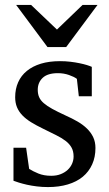

<svg xmlns="http://www.w3.org/2000/svg" viewBox="-20 -740 438 772"><path d="M363.8 -145Q363.8 -108.4 350.6 -79.1Q337.4 -49.8 313 -29.5Q288.6 -9.3 252.9 1.5Q217.3 12.2 172.9 12.2Q149.9 12.2 128.2 9.5Q106.4 6.8 88.1 2.7Q69.8 -1.5 55.7 -5.9Q41.5 -10.3 34.2 -13.2V-146H85L97.2 -61Q112.3 -51.3 134.5 -42.2Q156.7 -33.2 186 -33.2Q207.5 -33.2 224.1 -39.8Q240.7 -46.4 252.2 -57.1Q263.7 -67.9 269.8 -81.8Q275.9 -95.7 275.9 -110.8Q275.9 -131.8 267.6 -146.7Q259.3 -161.6 243.7 -173.6Q228 -185.5 205.3 -196.8Q182.6 -208 153.8 -222.2Q126.5 -235.4 105.5 -248.3Q84.5 -261.2 70.1 -276.1Q55.7 -291 48.3 -308.8Q41 -326.7 41 -349.1Q41 -382.3 53 -409.2Q64.9 -436 87.9 -454.8Q110.8 -473.6 144.3 -483.9Q177.7 -494.1 221.2 -494.1Q243.2 -494.1 263.2 -491.7Q283.2 -489.3 299.8 -485.8Q316.4 -482.4 329.1 -478.5Q341.8 -474.6 349.1 -471.2V-353H296.9L289.1 -422.9Q278.3 -431.2 257.3 -438.5Q236.3 -445.8 212.9 -445.8Q171.4 -445.8 151.6 -427Q131.8 -408.2 131.8 -378.9Q131.8 -361.8 137.5 -349.1Q143.1 -336.4 156 -325.2Q168.9 -314 190.2 -302.2Q211.4 -290.5 243.2 -275.9Q269.5 -264.2 291.5 -251.5Q313.5 -238.8 329.6 -223.1Q345.7 -207.5 354.7 -188.5Q363.8 -169.4 363.8 -145ZM246.1 -550.8H170.9L44.9 -720.2H105L209 -621.1L312 -720.2H372.1Z"/></svg>

Font: Charis SIL Afr
Style: Regular
Weight: 400
Foundry: SIL International
Version: Version 5.000